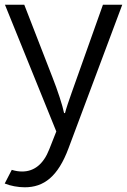

<svg xmlns="http://www.w3.org/2000/svg" viewBox="-20 -555 540 815"><path d="M85 240C166 240 226 195 271 74L499 -535H417L284 -161C274 -133 260 -92 256 -75H252C246 -106 224 -173 203 -226L83 -535H1L219 3L189 79C164 143 124 173 74 173C60 173 46 171 30 166L0 224C24 234 57 240 85 240Z"/></svg>

Font: Frost Regular
Style: Regular
Weight: 400
Designer: Lee Frost
Foundry: Lee Frost for Ice Communication Norge AS
Version: Version 2.011;hotconv 1.0.107;makeotfexe 2.5.65593